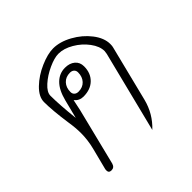

<svg xmlns="http://www.w3.org/2000/svg" viewBox="-136 -632 766 766"><g transform="rotate(-45 246.5 -249.0)"><path d="M434 -355Q434 -343 432 -337L373 -101Q357 -38 310 6L396 -337Q398 -347 398 -351Q398 -378 376.5 -407Q355 -436 322.5 -455Q290 -474 260 -474Q237 -474 203 -458.5Q169 -443 144 -420.5Q119 -398 119 -378Q119 -327 128 -244L148 -323Q160 -370 183.5 -393Q207 -416 239 -416Q265 -416 281 -402.5Q297 -389 297 -366Q297 -328 273.5 -305Q250 -282 210 -282Q187 -282 172 -300Q170 -289 162 -253L102 -12Q97 5 81 5Q66 5 66 -9Q66 -15 67 -18L90 -108Q100 -148 100 -186Q100 -217 94 -254Q83 -331 83 -378Q83 -408 113.5 -437.5Q144 -467 186.5 -485.5Q229 -504 260 -504Q298 -504 339 -481.5Q380 -459 407 -424Q434 -389 434 -355ZM186 -332Q186 -322 192.5 -316Q199 -310 210 -310Q234 -310 248.5 -325.5Q263 -341 263 -366Q263 -376 256.5 -382Q250 -388 239 -388Q215 -388 200.5 -372.5Q186 -357 186 -332Z"/></g></svg>

Font: Srisakdi
Style: Regular
Weight: 400
Designer: Cadson Demak Co.,Ltd.
Foundry: Cadson Demak Co.,Ltd.
Version: Version 1.000